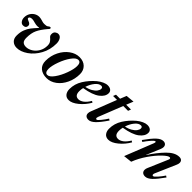

<svg xmlns="http://www.w3.org/2000/svg" viewBox="167 -1416 2312 2312"><g transform="rotate(45 1322.5 -260.0)"><path d="M132 -100Q132 -157 149 -201Q166 -245 189.5 -275.5Q213 -306 258 -355L256 -358Q243 -355 228 -355Q206 -355 177 -363Q145 -373 125 -373Q106 -373 93.5 -366.5Q81 -360 81 -348Q81 -339 88.5 -334Q96 -329 109 -324Q149 -311 149 -282Q149 -262 136.5 -250.5Q124 -239 100 -239Q75 -239 58 -262Q41 -285 41 -318Q41 -355 58 -385.5Q75 -416 104 -434Q133 -452 167 -452Q184 -452 214 -444Q217 -443 234 -438Q251 -433 268 -433Q287 -433 300 -435.5Q313 -438 322 -445Q324 -447 329 -451Q334 -455 338.5 -456.5Q343 -458 348 -458Q354 -458 357 -454.5Q360 -451 360 -446Q360 -440 353.5 -432Q347 -424 341 -418Q284 -351 259 -297Q234 -243 234 -165Q234 -118 253 -99.5Q272 -81 308 -81Q348 -81 388.5 -105.5Q429 -130 455.5 -175Q482 -220 482 -278Q482 -306 473 -322.5Q464 -339 448 -355Q430 -370 423 -380Q416 -390 416 -408Q416 -440 435 -454.5Q454 -469 475 -469Q506 -469 523.5 -440Q541 -411 541 -371Q541 -265 493.5 -178.5Q446 -92 374.5 -43Q303 6 237 6Q191 6 161.5 -21.5Q132 -49 132 -100Z M593 -131Q593 -217 630 -291Q667 -365 727 -408.5Q787 -452 852 -452Q921 -452 961 -412.5Q1001 -373 1001 -311Q1001 -226 966.5 -152Q932 -78 873.5 -34.5Q815 9 748 9Q678 9 635.5 -27Q593 -63 593 -131ZM908 -355Q908 -418 866 -418Q829 -418 787 -359Q745 -300 716 -220Q687 -140 687 -88Q687 -57 697.5 -40.5Q708 -24 728 -24Q765 -24 807.5 -83.5Q850 -143 879 -223Q908 -303 908 -355Z M1146 -218Q1139 -190 1139 -159Q1139 -82 1200 -82Q1232 -82 1266 -107.5Q1300 -133 1331 -185L1350 -173Q1307 -98 1242 -45Q1177 8 1124 8Q1082 8 1059.5 -20.5Q1037 -49 1037 -94Q1037 -181 1084.5 -257Q1132 -333 1204 -394Q1237 -421 1271.5 -436.5Q1306 -452 1333 -452Q1369 -452 1388.5 -435.5Q1408 -419 1408 -393Q1408 -336 1345.5 -288.5Q1283 -241 1146 -218ZM1154 -247Q1202 -256 1237 -276.5Q1272 -297 1289.5 -321Q1307 -345 1307 -366Q1307 -393 1281 -393Q1244 -393 1208.5 -350Q1173 -307 1154 -247Z M1401 -44Q1401 -64 1410 -86L1535 -406H1468L1482 -442H1551L1583 -522L1690 -532L1654 -443H1736L1722 -407H1640L1519 -101Q1514 -88 1514 -81Q1514 -64 1529 -64Q1540 -64 1571.5 -102.5Q1603 -141 1627 -180L1647 -167Q1585 -75 1541 -33.5Q1497 8 1460 8Q1431 8 1416 -6Q1401 -20 1401 -44Z M1821 -218Q1814 -190 1814 -159Q1814 -82 1875 -82Q1907 -82 1941 -107.5Q1975 -133 2006 -185L2025 -173Q1982 -98 1917 -45Q1852 8 1799 8Q1757 8 1734.5 -20.5Q1712 -49 1712 -94Q1712 -181 1759.5 -257Q1807 -333 1879 -394Q1912 -421 1946.5 -436.5Q1981 -452 2008 -452Q2044 -452 2063.5 -435.5Q2083 -419 2083 -393Q2083 -336 2020.5 -288.5Q1958 -241 1821 -218ZM1829 -247Q1877 -256 1912 -276.5Q1947 -297 1964.5 -321Q1982 -345 1982 -366Q1982 -393 1956 -393Q1919 -393 1883.5 -350Q1848 -307 1829 -247Z M2218 -351Q2223 -364 2223 -369Q2223 -381 2216 -381Q2202 -381 2169.5 -343.5Q2137 -306 2108 -263L2088 -276Q2153 -368 2197.5 -409.5Q2242 -451 2281 -451Q2306 -451 2320 -437.5Q2334 -424 2334 -401Q2334 -384 2325 -361L2250 -184H2252Q2321 -292 2399 -372Q2477 -452 2552 -452Q2578 -452 2591.5 -439Q2605 -426 2605 -404Q2605 -384 2595 -363L2481 -101Q2476 -90 2476 -80Q2476 -64 2491 -64Q2504 -64 2537.5 -102Q2571 -140 2597 -180L2617 -167Q2552 -75 2508 -33.5Q2464 8 2425 8Q2396 8 2380.5 -6.5Q2365 -21 2365 -46Q2365 -66 2375 -87L2482 -336Q2486 -345 2486 -353Q2486 -367 2471 -367Q2447 -367 2390.5 -313.5Q2334 -260 2275.5 -175.5Q2217 -91 2182 0L2074 12Z"/></g></svg>

Font: Ibarra Real Nova
Style: Bold Italic
Weight: 700
Italic angle: -22°
Designer: Jose Maria Ribagorda & Octavio Pardo
Foundry: Octavio Pardo
Version: Version 1.014